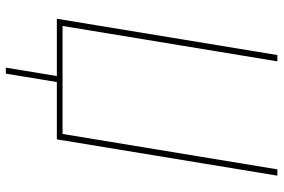

<svg xmlns="http://www.w3.org/2000/svg" viewBox="-172 -602 945 640"><g transform="rotate(90 300.0 -282.5)"><path d="M206 170 234 0H43L164 -735H185L67 -19H427L545 -735H566L445 0H254L226 170Z"/></g></svg>

Font: Iosevka Thin Extended
Style: Italic
Weight: 100
Width: 7
Italic angle: -9°
Monospace: yes
Designer: Belleve Invis
Foundry: Belleve Invis
Version: Version 32.5.0; ttfautohint (v1.8.4)